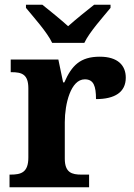

<svg xmlns="http://www.w3.org/2000/svg" viewBox="-20 -786 563 806"><path d="M199 -606H334C355 -651 413 -715 444 -753V-766H375C347 -744 296 -703 266 -676C236 -703 186 -744 158 -766H89V-753C120 -715 178 -651 199 -606ZM20 0H354V-53H322C282 -53 252 -61 252 -120V-273C252 -350 277 -453 336 -453C373 -453 383 -425 383 -370C462 -370 508 -399 508 -460C508 -511 475 -548 399 -548C317 -548 281 -511 250 -440H245L225 -536H25V-483H28C72 -483 99 -474 99 -415V-125C99 -62 69 -53 24 -53H20Z"/></svg>

Font: Noto Serif Lao
Style: Bold
Weight: 700
Designer: Monotype Design Team
Foundry: Monotype Imaging Inc.
Version: Version 2.003